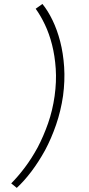

<svg xmlns="http://www.w3.org/2000/svg" viewBox="-20 -765 440 950"><path d="M291.9 -290.4Q301.9 -365.4 297.4 -433.4Q292.9 -501.4 277.9 -559.4Q262.9 -617.4 239.9 -664.9Q216.9 -712.4 189.9 -745.4L156.5 -721.7Q180.5 -688.7 202 -643.7Q223.5 -598.7 237.5 -543.7Q251.5 -488.7 255.8 -424.7Q260.1 -360.7 250.2 -289.7Q240.2 -218.7 217.8 -154.7Q195.3 -90.7 166.4 -35.7Q136.5 19.3 102.5 64.3Q68.5 109.3 35.5 142.3L62.9 164.6Q98.9 131.6 134.9 84.1Q170.9 36.6 202.9 -21.4Q233.9 -79.4 257.4 -147.4Q280.9 -215.4 291.9 -290.4Z"/></svg>

Font: Josefin Slab Thin
Style: Italic
Weight: 100
Italic angle: -12°
Designer: Santiago Orozco
Foundry: Typemade
Version: Version 2.000